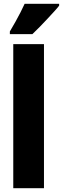

<svg xmlns="http://www.w3.org/2000/svg" viewBox="-20 -993 332 1013"><path d="M212 0H50V-760H212ZM292 -963Q282 -950 265.5 -932Q249 -914 229.5 -893Q210 -872 190 -851.5Q170 -831 151 -813H32V-827Q48 -854 62 -879Q76 -904 88 -927.5Q100 -951 110 -973H292Z"/></svg>

Font: Noto Sans Khmer ExtraCondensed Black
Style: Regular
Weight: 900
Width: 2
Designer: Danh Hong and the Monotype Design Team
Foundry: Monotype Imaging Inc.
Version: Version 2.004